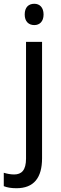

<svg xmlns="http://www.w3.org/2000/svg" viewBox="-60 -758 321 1018"><path d="M71 -681C71 -644 92 -625 122 -625C150 -625 171 -644 171 -681C171 -719 150 -738 122 -738C92 -738 71 -720 71 -681ZM27 240C120 240 163 184 163 81V-536H78V83C78 145 54 167 15 167C-5 167 -23 163 -40 158V229C-23 236 -1 240 27 240Z"/></svg>

Font: Noto Sans Arabic UI SmCn
Style: Regular
Weight: 400
Width: 4
Designer: Monotype Design Team, Nadine Chahine and Nizar Qandah
Foundry: Monotype Imaging Inc.
Version: Version 2.010